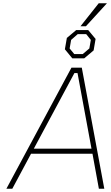

<svg xmlns="http://www.w3.org/2000/svg" viewBox="-20 -1149 673 1169"><path d="M470 -989 581 -1129H631L503 -989ZM420 -794 375 -849 387 -918 444 -966H517L562 -912L550 -842L493 -794ZM432 -820H484L524 -854L533 -906L505 -941H453L413 -906L404 -854ZM19 0 415 -737H478L615 0H582L543 -213H169L55 0ZM186 -244H537L452 -704H433Z"/></svg>

Font: Tomorrow ExtraLight
Style: Italic
Weight: 275
Italic angle: -10°
Designer: Tony de Marco, Monica Rizzolli
Foundry: Just in Type
Version: Version 2.002